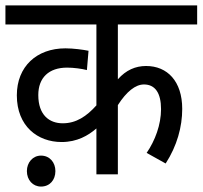

<svg xmlns="http://www.w3.org/2000/svg" viewBox="-20 -642 746 707"><path d="M706 -552V-622H0V-552H335V-254C299 -214 261 -188 211 -188C162 -188 121 -218 121 -292C121 -356 160 -393 227 -393C251 -393 281 -389 300 -384L306 -455C287 -459 250 -464 221 -464C115 -464 42 -397 42 -291C42 -177 119 -119 207 -119C264 -119 305 -143 335 -169V0H414V-255C446 -305 479 -331 510 -331C551 -331 573 -300 573 -240C573 -183 551 -124 520 -79L590 -40C632 -105 651 -175 651 -241C651 -343 596 -399 518 -399C479 -399 444 -384 414 -350V-552ZM79 -12C79 21 101 45 131 45C163 45 184 21 184 -12C184 -44 163 -69 131 -69C101 -69 79 -44 79 -12Z"/></svg>

Font: Noto Sans Devanagari UI SemiCondensed
Style: Regular
Weight: 400
Width: 4
Designer: Jelle Bosma - Monotype Design Team
Foundry: Monotype Imaging Inc.
Version: Version 2.004